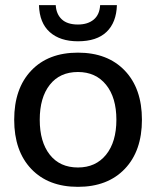

<svg xmlns="http://www.w3.org/2000/svg" viewBox="-20 -714 604 744"><path d="M35 -250Q35 -371 101 -440.5Q167 -510 282 -510Q397 -510 463.5 -440.5Q530 -371 530 -250Q530 -129 463.5 -59.5Q397 10 282 10Q167 10 101 -59.5Q35 -129 35 -250ZM431 -250Q431 -336 391 -385.5Q351 -435 282 -435Q212 -435 173 -385.5Q134 -336 134 -250Q134 -164 173 -114.5Q212 -65 282 -65Q351 -65 391 -114.5Q431 -164 431 -250ZM131 -694H196Q198 -659 219.5 -639Q241 -619 282 -619Q320 -619 343 -638Q366 -657 368 -694H433Q431 -627 393 -590.5Q355 -554 282 -554Q213 -554 173 -589.5Q133 -625 131 -694Z"/></svg>

Font: Sarabun Medium
Style: Regular
Weight: 500
Designer: Suppakit Chalermlarp | Katatrad Co.,Ltd.
Foundry: Cadson Demak Co.,Ltd.
Version: Version 1.000; ttfautohint (v1.6)